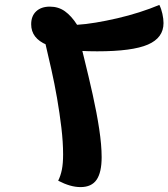

<svg xmlns="http://www.w3.org/2000/svg" viewBox="-20 -737 686 782"><path d="M308 25Q287 25 264.5 18.5Q242 12 217 -1Q227 -21 232 -46Q237 -71 237 -108Q237 -158 230 -217Q223 -276 212.5 -336.5Q202 -397 189.5 -452.5Q177 -508 166.5 -552.5Q156 -597 150 -624L290 -633Q305 -571 323 -498.5Q341 -426 357.5 -352Q374 -278 384 -212Q394 -146 394 -97Q394 -35 373.5 -5Q353 25 308 25ZM376 -528Q234 -528 170.5 -554.5Q107 -581 107 -638Q107 -672 127.5 -691Q148 -710 183 -710Q218 -710 244.5 -691Q271 -672 294 -636Q328 -638 370 -645Q412 -652 457.5 -662.5Q503 -673 547 -687Q591 -701 629 -717Q637 -701 641.5 -680.5Q646 -660 646 -643Q646 -583 582.5 -555.5Q519 -528 376 -528Z"/></svg>

Font: Lemonada Medium
Style: Regular
Weight: 500
Designer: Mohamed Gaber (Arabic), Eduardo Tunni (Latin)
Foundry: Kief Type Foundry
Version: Version 4.004; ttfautohint (v1.8.2)